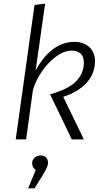

<svg xmlns="http://www.w3.org/2000/svg" viewBox="-20 -763 552 1051"><path d="M227 -743 175 -377Q220 -459 274 -496.5Q328 -534 387 -534Q436 -534 468 -506Q500 -478 500 -427Q500 -361 454.5 -310.5Q409 -260 326 -233L439 0H373L254 -247Q354 -274 396.5 -318Q439 -362 439 -419Q439 -454 421 -470Q403 -486 371 -486Q342 -486 310.5 -468.5Q279 -451 250 -421.5Q221 -392 197 -352.5Q173 -313 160 -269L123 0H66L169 -736ZM176 167Q156 155 156 130Q156 112 169.5 100Q183 88 203 88Q221 88 232 99Q243 110 243 129Q243 147 219 187L169 268H134Z"/></svg>

Font: Glekhifnjqigglhiwekvrgaqftz
Style: Regular
Weight: 300
Italic angle: -8°
Designer: Carrois Corporate & Edenspiekermann
Foundry: Carrois Corporate GbR & Edenspiekermann AG
Version: Version 2.001